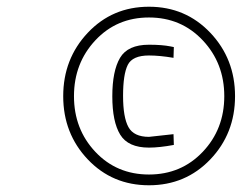

<svg xmlns="http://www.w3.org/2000/svg" viewBox="-20 -720 719 571"><path d="M241 -246Q168 -323 168 -434Q168 -545 241 -622.5Q314 -700 423 -700Q532 -700 605.5 -622.5Q679 -545 679 -434Q679 -323 605.5 -246Q532 -169 423 -169Q314 -169 241 -246ZM263.5 -600Q200 -532 200 -434Q200 -336 263.5 -268.5Q327 -201 423 -201Q519 -201 583 -268.5Q647 -336 647 -434Q647 -532 583 -600Q519 -668 423 -668Q327 -668 263.5 -600ZM423 -281Q361 -281 337.5 -319.5Q314 -358 314 -433.5Q314 -509 337 -548Q360 -587 423 -587Q462 -587 487 -582L497 -580L496 -548Q455 -555 423 -555Q374 -555 360 -527Q346 -499 346 -435Q346 -371 362 -342Q378 -313 423 -313L496 -321L497 -289Q454 -281 423 -281Z"/></svg>

Font: TitilliumWebThinItalic
Style: Thin Italic
Weight: 200
Italic angle: -13°
Version: Version 1.001;PS 57.000;hotconv 1.0.70;makeotf.lib2.5.55311